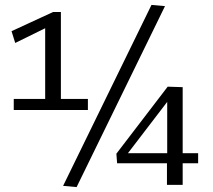

<svg xmlns="http://www.w3.org/2000/svg" viewBox="-20 -753 869 782"><path d="M36 -305V-350H164V-638L42 -578L27 -626L196 -704H228V-350H338V-305ZM292 9 237 4 597 -733 652 -728ZM457 -88 454 -127 663 -400 724 -398V-129H787V-88H724V0H660V-88ZM501 -129H661V-338Z"/></svg>

Font: Georama
Style: Regular
Weight: 400
Designer: Jean-Baptiste Levee
Foundry: Production Type
Version: Version 1.000